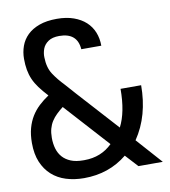

<svg xmlns="http://www.w3.org/2000/svg" viewBox="-88 -867 847 955"><g transform="rotate(-10 335.5 -390.0)"><path d="M294 -408 478 -205Q515 -276 515 -394H619Q619 -318 600.5 -251.5Q582 -185 544 -129L659 0H536L478 -63Q386 12 260 12Q211 12 169.5 -1Q128 -14 98 -41Q68 -68 51 -108.5Q34 -149 34 -205Q34 -247 43 -279.5Q52 -312 68 -338Q84 -364 106.5 -385Q129 -406 156 -424Q131 -451 114 -474Q97 -497 87 -520Q77 -543 72.5 -568.5Q68 -594 68 -624Q68 -658 79 -688.5Q90 -719 113.5 -742Q137 -765 174 -778.5Q211 -792 263 -792Q311 -792 347.5 -779Q384 -766 408.5 -743.5Q433 -721 445.5 -690Q458 -659 458 -622H357Q351 -706 260 -706Q225 -706 204.5 -692Q184 -678 176 -657Q168 -635 169 -614Q170 -562 192 -528.5Q214 -495 246 -462ZM277 -76Q361 -76 418 -132L216 -355Q198 -341 183 -326.5Q168 -312 157.5 -295.5Q147 -279 141.5 -259Q136 -239 136 -213Q136 -183 143.5 -158Q151 -133 167 -115Q183 -97 208.5 -86.5Q234 -76 271 -76Z"/></g></svg>

Font: Tanohe Sans Medium
Style: Regular
Weight: 500
Designer: Village Type and Design LLC
Foundry: Cooper Hewitt Smithsonian Design Museum
Version: Version 1.00;September 29, 2021;FontCreator 13.0.0.2655 64-b